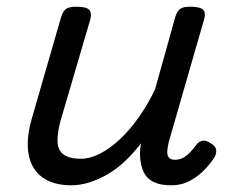

<svg xmlns="http://www.w3.org/2000/svg" viewBox="-20 -535 686 572"><path d="M192 17Q139 17 106.5 -6.5Q74 -30 65.5 -74Q57 -118 74 -179L162 -484Q168 -503 177.5 -509Q187 -515 207 -515Q237 -515 245.5 -506Q254 -497 249 -477L160 -174Q150 -136 151.5 -111Q153 -86 170.5 -74Q188 -62 221 -62Q248 -62 277.5 -77Q307 -92 336.5 -119.5Q366 -147 393 -185Q420 -223 442 -269L502 -484Q508 -503 517.5 -509Q527 -515 546 -515Q576 -515 585 -506Q594 -497 588 -477L483 -113Q480 -100 478.5 -87.5Q477 -75 482 -67Q487 -59 501 -59Q515 -59 526.5 -65.5Q538 -72 548 -83Q558 -94 566 -105Q572 -113 582.5 -115.5Q593 -118 608 -108Q623 -99 624 -88.5Q625 -78 620 -68Q609 -50 590.5 -30.5Q572 -11 547 3Q522 17 490 17Q459 17 439.5 8Q420 -1 411 -17Q402 -33 399 -52.5Q396 -72 398 -93L400 -108Q377 -78 352 -54.5Q327 -31 300 -15.5Q273 0 246 8.5Q219 17 192 17Z"/></svg>

Font: Playwrite TZ
Style: Regular
Weight: 400
Designer: Veronika Burian, José Scaglione
Foundry: TypeTogether
Version: Version 1.002